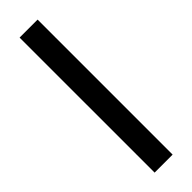

<svg xmlns="http://www.w3.org/2000/svg" viewBox="-303 -703 905 905"><g transform="rotate(-45 150.0 -250.0)"><path d="M90 -700H210V200H90Z"/></g></svg>

Font: PT Root UI Web Bold
Style: Regular
Weight: 700
Designer: Vitaly Kuzmin
Foundry: ParaType Ltd.
Version: Version 1.000W